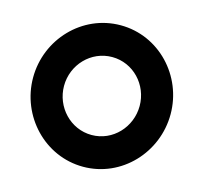

<svg xmlns="http://www.w3.org/2000/svg" viewBox="-119 -973 1189 1121"><g transform="rotate(15 475.5 -412.5)"><path d="M247 -413C247 -541 348 -648 476 -648C604 -648 704 -541 704 -413C704 -285 604 -177 476 -177C348 -177 247 -285 247 -413ZM60 -413C60 -181 244 15 476 15C708 15 891 -181 891 -413C891 -645 708 -840 476 -840C244 -840 60 -645 60 -413Z"/></g></svg>

Font: Sztylet
Style: Bd
Weight: 700
Foundry: Cannot Into Space Fonts, PlusOne Fonts
Version: Version 0.12